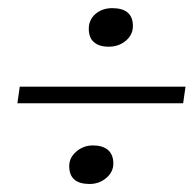

<svg xmlns="http://www.w3.org/2000/svg" viewBox="-20 -504 485 474"><path d="M201.2 -49.8Q150.9 -49.8 150.9 -93.8Q150.9 -115.2 168.5 -129.9Q186 -145 209.5 -145Q232.9 -145 246.6 -133.8Q259.8 -122.1 259.8 -100.6Q259.8 -79.1 242.2 -64.5Q224.6 -49.8 201.2 -49.8ZM438 -290 432.1 -249H22.9L28.8 -290ZM256.8 -483.9Q308.1 -483.9 308.1 -439.9Q308.1 -418 290.5 -403.3Q272.9 -388.7 248.5 -388.7Q224.1 -388.7 211.4 -400.4Q199.2 -411.1 199.2 -433.1Q199.2 -455.1 215.8 -469.7Q232.9 -483.9 256.8 -483.9Z"/></svg>

Font: Unna-Italic
Style: Italic
Weight: 400
Italic angle: -8°
Designer: Jorge de Buen U.
Foundry: Omnibus-Type
Version: Version 2.006;PS 002.006;hotconv 1.0.70;makeotf.lib2.5.58329